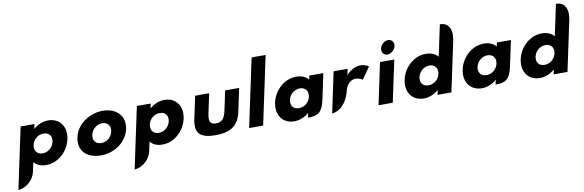

<svg xmlns="http://www.w3.org/2000/svg" viewBox="-66 -1494 7266 2388"><g transform="rotate(-10 3567.0 -300.0)"><path d="M721.6 -257C753.5 -407 674.2 -528 524.2 -528C454.2 -528 387.6 -497 340.7 -455H338.7L351 -513H176L11.7 260C69.1 259.1 198.7 208.6 231.2 60L254.4 -49C287.7 -8 339.8 15 408.8 15C558.8 15 689.7 -107 721.6 -257ZM533.6 -257C518.5 -186 454.9 -136 387.9 -136C321.9 -136 279.5 -186 294.6 -257C309.5 -327 370.1 -377 439.1 -377C511.1 -377 548.5 -327 533.6 -257Z M847.9 -256C814.3 -98 914.3 15 1099.3 15C1276.3 15 1429.3 -98 1462.9 -256C1496.9 -416 1384.7 -528 1214.7 -528C1041.7 -528 881.9 -416 847.9 -256ZM1035.9 -256C1051 -327 1114.6 -377 1181.6 -377C1247.6 -377 1290 -327 1274.9 -256C1260 -186 1199.4 -136 1130.4 -136C1058.4 -136 1021 -186 1035.9 -256Z M2189.6 -257C2221.5 -407 2142.2 -528 1992.2 -528C1922.2 -528 1855.6 -497 1808.7 -455H1806.7L1819 -513H1644L1479.7 260C1537.1 259.1 1666.7 208.6 1699.2 60L1722.4 -49C1755.7 -8 1807.8 15 1876.8 15C2026.8 15 2157.7 -107 2189.6 -257ZM2001.6 -257C1986.5 -186 1922.9 -136 1855.9 -136C1789.9 -136 1747.5 -186 1762.6 -257C1777.5 -327 1838.1 -377 1907.1 -377C1979.1 -377 2016.5 -327 2001.6 -257Z M2557 -513H2380L2319 -226C2282.5 -54 2353.8 15 2545.8 15C2737.8 15 2838.5 -54 2875 -226L2936 -513H2759L2707.2 -269C2685.7 -168 2650.4 -129 2576.4 -129C2502.4 -129 2483.7 -168 2505.2 -269Z M2971.5 0H3148.5L3331.3 -860H3154.3Z M3344.4 -256C3312.5 -106 3391.8 15 3541.8 15C3611.8 15 3678.4 -16 3725.3 -58H3727.3L3715 0C3844.7 -0.2 3896.2 -33.5 3930.4 -190L3999 -513H3822L3811.6 -464C3778.3 -505 3726.2 -528 3657.2 -528C3507.2 -528 3376.3 -406 3344.4 -256ZM3532.4 -256C3547.5 -327 3611.1 -377 3678.1 -377C3744.1 -377 3786.5 -327 3771.4 -256C3756.5 -186 3695.9 -136 3626.9 -136C3554.9 -136 3517.5 -186 3532.4 -256Z M4020 0C4068.8 -0.7 4202.5 -41.6 4254.4 -270C4260.9 -282.2 4289.5 -374 4381.5 -374C4440.5 -374 4467.5 -346 4467.5 -346L4573.4 -496C4573.4 -496 4534.2 -528 4468.2 -528C4367.2 -528 4292.3 -439 4292.3 -439H4290.3L4306 -513H4129Z M4605.5 0H4785.5L4897.3 -526H4717.3ZM4759.2 -690C4749 -642 4779.5 -602 4825.5 -602C4871.5 -602 4919 -642 4929.2 -690C4939.4 -738 4908.9 -778 4862.9 -778C4816.9 -778 4769.4 -738 4759.2 -690Z M4980.4 -256C4948.5 -106 5027.8 15 5177.8 15C5247.8 15 5314.4 -16 5361.3 -58H5363.3L5351 0H5526L5663.5 -647C5686 -800.8 5620.8 -858.6 5531.8 -860L5447.6 -464C5414.3 -505 5362.2 -528 5293.2 -528C5143.2 -528 5012.3 -406 4980.4 -256ZM5168.4 -256C5183.5 -327 5247.1 -377 5314.1 -377C5380.1 -377 5422.5 -327 5407.4 -256C5392.5 -186 5331.9 -136 5262.9 -136C5190.9 -136 5153.5 -186 5168.4 -256Z M5713.4 -256C5681.5 -106 5760.8 15 5910.8 15C5980.8 15 6047.4 -16 6094.3 -58H6096.3L6084 0C6213.7 -0.2 6265.2 -33.5 6299.4 -190L6368 -513H6191L6180.6 -464C6147.3 -505 6095.2 -528 6026.2 -528C5876.2 -528 5745.3 -406 5713.4 -256ZM5901.4 -256C5916.5 -327 5980.1 -377 6047.1 -377C6113.1 -377 6155.5 -327 6140.4 -256C6125.5 -186 6064.9 -136 5995.9 -136C5923.9 -136 5886.5 -186 5901.4 -256Z M6446.4 -256C6414.5 -106 6493.8 15 6643.8 15C6713.8 15 6780.4 -16 6827.3 -58H6829.3L6817 0H6992L7129.5 -647C7152 -800.8 7086.8 -858.6 6997.8 -860L6913.6 -464C6880.3 -505 6828.2 -528 6759.2 -528C6609.2 -528 6478.3 -406 6446.4 -256ZM6634.4 -256C6649.5 -327 6713.1 -377 6780.1 -377C6846.1 -377 6888.5 -327 6873.4 -256C6858.5 -186 6797.9 -136 6728.9 -136C6656.9 -136 6619.5 -186 6634.4 -256Z"/></g></svg>

Font: Hussar Nova
Style: 76
Weight: 700
Foundry: Cannot Into Space Fonts
Version: Version 0.99